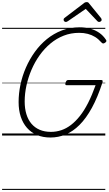

<svg xmlns="http://www.w3.org/2000/svg" viewBox="-20 -1296 1038 1836"><path d="M463 19Q390 19 333.5 -5Q277 -29 238 -73.5Q199 -118 178.5 -180Q158 -242 158 -320Q158 -402 175.5 -486Q193 -570 228 -650Q263 -730 313 -799.5Q363 -869 428 -922Q493 -975 571.5 -1005Q650 -1035 742 -1035Q798 -1035 845 -1021.5Q892 -1008 929.5 -982Q967 -956 993 -916Q1000 -907 996.5 -899.5Q993 -892 981 -885Q971 -879 964 -880.5Q957 -882 946 -894Q921 -923 889.5 -942.5Q858 -962 820 -972Q782 -982 737 -982Q658 -982 589 -955Q520 -928 462 -879.5Q404 -831 358.5 -767Q313 -703 281.5 -629.5Q250 -556 233 -478.5Q216 -401 216 -325Q216 -258 232.5 -204Q249 -150 281 -112.5Q313 -75 359.5 -55Q406 -35 467 -35Q518 -35 566 -51Q614 -67 658.5 -101Q703 -135 744.5 -187.5Q786 -240 823 -313Q860 -386 894 -481H618Q606 -481 605 -488.5Q604 -496 607 -507Q612 -520 617.5 -525.5Q623 -531 634 -531H945Q958 -531 960.5 -526Q963 -521 960 -508Q914 -366 859 -265.5Q804 -165 741 -102Q678 -39 608 -10Q538 19 463 19ZM609 -1086Q600 -1086 594 -1093Q588 -1100 588 -1107Q588 -1113 590 -1116.5Q592 -1120 596 -1124L779 -1263Q788 -1271 794.5 -1273.5Q801 -1276 809 -1276Q816 -1276 822 -1273Q828 -1270 833 -1262L947 -1122Q949 -1118 950.5 -1114Q952 -1110 952 -1106Q952 -1097 943.5 -1091.5Q935 -1086 928 -1086Q922 -1086 917.5 -1088.5Q913 -1091 909 -1096L800 -1211L631 -1095Q624 -1090 619 -1088Q614 -1086 609 -1086ZM0 510H987V520H0ZM0 -20H987V0H0ZM0 -505H987V-500H0ZM0 -1030H987V-1020H0Z"/></svg>

Font: Playwrite CO Guides
Style: Regular
Weight: 400
Designer: Veronika Burian, José Scaglione
Foundry: TypeTogether
Version: Version 1.003